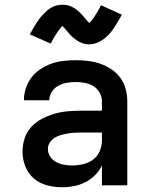

<svg xmlns="http://www.w3.org/2000/svg" viewBox="-20 -782 640 810"><path d="M243 8Q211 8 179.5 0Q148 -8 123.5 -28.5Q99 -49 87 -79.5Q75 -110 75 -142Q75 -171 84 -198.5Q93 -226 112 -246.5Q131 -267 156.5 -280.5Q182 -294 209.5 -302Q237 -310 265 -312.5Q293 -315 322 -315H410V-355Q410 -374 400 -391.5Q390 -409 373.5 -419Q357 -429 337.5 -432.5Q318 -436 299 -436Q280 -436 261 -432.5Q242 -429 225.5 -420Q209 -411 198.5 -394.5Q188 -378 188 -359Q188 -359 188 -359Q188 -359 188 -359Q188 -359 188 -359Q188 -359 188 -359H81Q81 -359 81 -359.5Q81 -360 81 -360Q81 -386 89.5 -411Q98 -436 113.5 -456Q129 -476 151 -490.5Q173 -505 197 -513.5Q221 -522 247 -525Q273 -528 299 -528Q325 -528 351 -525Q377 -522 402 -513.5Q427 -505 449.5 -490Q472 -475 487.5 -454Q503 -433 510 -407Q517 -381 517 -355V0H410V-84Q399 -61 381 -43Q363 -25 340.5 -13.5Q318 -2 293 3Q268 8 243 8ZM285 -84Q308 -84 331 -89.5Q354 -95 372.5 -108.5Q391 -122 400.5 -144Q410 -166 410 -189V-223H322Q307 -223 292.5 -222Q278 -221 264 -218.5Q250 -216 236 -212Q222 -208 210 -200.5Q198 -193 190 -180.5Q182 -168 182 -153Q182 -136 192 -121Q202 -106 217.5 -98Q233 -90 250 -87Q267 -84 285 -84ZM357 -595Q348 -595 339.5 -596.5Q331 -598 322 -602Q313 -606 306 -610.5Q299 -615 291 -621.5Q283 -628 277 -634.5Q271 -641 266 -647Q261 -653 254 -661Q247 -669 243 -673Q237 -667 232 -660Q227 -653 221 -644.5Q215 -636 208 -624Q201 -612 194 -598L106 -637Q113 -651 120 -662.5Q127 -674 133.5 -684.5Q140 -695 146.5 -703.5Q153 -712 160 -719.5Q167 -727 176.5 -735.5Q186 -744 196.5 -750Q207 -756 219 -759Q231 -762 243 -762Q249 -762 255 -761.5Q261 -761 267 -759.5Q273 -758 278.5 -755.5Q284 -753 289.5 -750Q295 -747 299.5 -744Q304 -741 309 -736.5Q314 -732 318.5 -727.5Q323 -723 326.5 -719Q330 -715 333.5 -711Q337 -707 341 -702Q345 -697 349.5 -692.5Q354 -688 357 -685Q363 -691 368 -697.5Q373 -704 379 -713Q385 -722 392 -733.5Q399 -745 406 -760L494 -720Q487 -707 480 -695Q473 -683 466.5 -673Q460 -663 453.5 -654Q447 -645 440 -637.5Q433 -630 423.5 -622Q414 -614 403.5 -608Q393 -602 381 -598.5Q369 -595 357 -595Z"/></svg>

Font: Zed Mono Semibold Extended
Style: Regular
Weight: 600
Width: 7
Monospace: yes
Designer: Belleve Invis
Foundry: Belleve Invis
Version: Version 1.0.0; ttfautohint (v1.8.4)